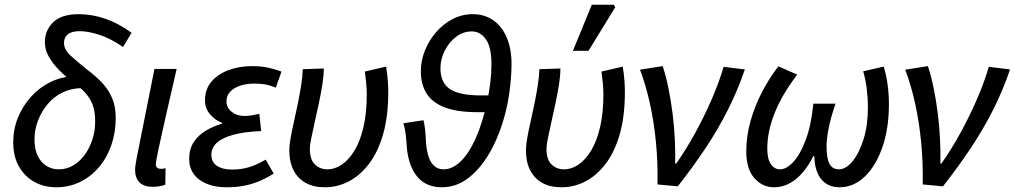

<svg xmlns="http://www.w3.org/2000/svg" viewBox="-20 -781 4297 813"><path d="M219 12Q167 12 126 -10.5Q85 -33 60.5 -75.5Q36 -118 36 -179Q36 -234 56 -283Q76 -332 111 -371Q146 -410 192.5 -433Q239 -456 292 -458L325 -408Q280 -407 243 -388.5Q206 -370 180 -338Q154 -306 140 -268Q126 -230 126 -191Q126 -131 155 -97.5Q184 -64 230 -64Q261 -64 289 -80Q317 -96 338 -124.5Q359 -153 371 -189.5Q383 -226 383 -267Q383 -310 372 -338Q361 -366 340.5 -388.5Q320 -411 289 -433Q257 -457 230 -484.5Q203 -512 186.5 -541.5Q170 -571 170 -602Q170 -652 205 -686.5Q240 -721 314 -721Q370 -721 426.5 -701.5Q483 -682 537 -642L501 -582Q447 -619 399.5 -634Q352 -649 318 -649Q283 -649 267 -635.5Q251 -622 251 -599Q251 -571 279.5 -545Q308 -519 353 -483Q389 -456 415 -427.5Q441 -399 455.5 -364Q470 -329 470 -281Q470 -220 451.5 -166.5Q433 -113 399 -73Q365 -33 319 -10.5Q273 12 219 12Z M626 10Q589 10 570.5 -9Q552 -28 552 -62Q552 -72 554 -83.5Q556 -95 558 -108L634 -489H728Q703 -380 683 -293Q663 -206 651.5 -151.5Q640 -97 640 -85Q640 -75 646 -70.5Q652 -66 661 -66Q665 -66 670 -66.5Q675 -67 681 -69L680 1Q670 5 656.5 7.5Q643 10 626 10Z M938 12Q892 12 856 -2.5Q820 -17 800.5 -44Q781 -71 781 -108Q781 -150 800.5 -179.5Q820 -209 852 -228Q884 -247 920 -257V-261Q891 -272 869.5 -297Q848 -322 848 -356Q848 -403 875 -435Q902 -467 947.5 -484Q993 -501 1047 -501Q1084 -501 1113 -495Q1142 -489 1172 -478L1148 -410Q1123 -420 1103 -423.5Q1083 -427 1058 -427Q1023 -427 996.5 -418Q970 -409 954.5 -392.5Q939 -376 939 -352Q939 -325 961 -307.5Q983 -290 1015 -290Q1031 -290 1045.5 -292.5Q1060 -295 1078 -299L1086 -226Q1012 -223 965 -209.5Q918 -196 896.5 -175Q875 -154 875 -125Q875 -95 898.5 -79Q922 -63 962 -63Q988 -63 1009.5 -67Q1031 -71 1054.5 -80Q1078 -89 1105 -105L1139 -46Q1104 -24 1072 -11.5Q1040 1 1008 6.5Q976 12 938 12Z M1356 12Q1307 12 1273.5 -7Q1240 -26 1222.5 -61Q1205 -96 1205 -144Q1205 -165 1210.5 -196.5Q1216 -228 1224.5 -265Q1233 -302 1241 -341.5Q1249 -381 1255 -418.5Q1261 -456 1262 -488L1351 -491Q1351 -461 1345 -423Q1339 -385 1330 -343Q1321 -301 1312.5 -263Q1304 -225 1298 -195.5Q1292 -166 1292 -152Q1292 -105 1313.5 -84.5Q1335 -64 1366 -64Q1398 -64 1427.5 -84Q1457 -104 1481 -143.5Q1505 -183 1519 -242.5Q1533 -302 1533 -381Q1533 -403 1530.5 -430Q1528 -457 1525 -478L1615 -499Q1620 -468 1622 -440.5Q1624 -413 1624 -391Q1624 -289 1602.5 -213.5Q1581 -138 1543 -88Q1505 -38 1457 -13Q1409 12 1356 12Z M1852 12Q1785 12 1748 -31.5Q1711 -75 1703 -153Q1701 -187 1697.5 -214.5Q1694 -242 1688 -259L1773 -272Q1777 -259 1780 -232.5Q1783 -206 1784 -174Q1789 -118 1807.5 -91Q1826 -64 1859 -64Q1895 -64 1929.5 -96.5Q1964 -129 1993 -192.5Q2022 -256 2042 -347Q2051 -389 2056 -430Q2061 -471 2061 -509Q2061 -581 2037.5 -614.5Q2014 -648 1978 -648Q1941 -648 1911 -625Q1881 -602 1863 -566Q1845 -530 1845 -492Q1845 -431 1885 -404Q1925 -377 2016 -377H2064L2054 -306H2002Q1915 -306 1862.5 -326.5Q1810 -347 1786 -385.5Q1762 -424 1762 -479Q1762 -524 1779 -566.5Q1796 -609 1826 -644Q1856 -679 1896 -700Q1936 -721 1982 -721Q2032 -721 2069 -695Q2106 -669 2126 -621.5Q2146 -574 2146 -510Q2146 -482 2143.5 -450Q2141 -418 2136.5 -386.5Q2132 -355 2126 -328Q2104 -230 2064 -153.5Q2024 -77 1970 -32.5Q1916 12 1852 12Z M2358 12Q2309 12 2275.5 -7Q2242 -26 2224.5 -61Q2207 -96 2207 -144Q2207 -165 2212.5 -196.5Q2218 -228 2226.5 -265Q2235 -302 2243 -341.5Q2251 -381 2257 -418.5Q2263 -456 2264 -488L2353 -491Q2353 -461 2347 -423Q2341 -385 2332 -343Q2323 -301 2314.5 -263Q2306 -225 2300 -195.5Q2294 -166 2294 -152Q2294 -105 2315.5 -84.5Q2337 -64 2368 -64Q2400 -64 2429.5 -84Q2459 -104 2483 -143.5Q2507 -183 2521 -242.5Q2535 -302 2535 -381Q2535 -403 2532.5 -430Q2530 -457 2527 -478L2617 -499Q2622 -468 2624 -440.5Q2626 -413 2626 -391Q2626 -289 2604.5 -213.5Q2583 -138 2545 -88Q2507 -38 2459 -13Q2411 12 2358 12ZM2406 -566 2486 -761H2579L2585 -750L2472 -566Z M2764 0Q2766 -91 2757.5 -179Q2749 -267 2731.5 -345Q2714 -423 2690 -486L2786 -501Q2800 -459 2810.5 -407.5Q2821 -356 2828 -300Q2835 -244 2837.5 -189.5Q2840 -135 2839 -88H2843Q2886 -149 2924 -218.5Q2962 -288 2993 -359Q3024 -430 3044 -498L3134 -487Q3104 -399 3063 -317.5Q3022 -236 2969 -156Q2916 -76 2850 8Z M3257 12Q3209 12 3174.5 -26.5Q3140 -65 3140 -141Q3140 -205 3158 -268.5Q3176 -332 3206.5 -391Q3237 -450 3276 -500L3356 -465Q3294 -385 3261.5 -305.5Q3229 -226 3229 -152Q3229 -108 3244 -86Q3259 -64 3283 -64Q3310 -64 3339 -95Q3368 -126 3391.5 -188Q3415 -250 3424 -342H3518Q3509 -317 3500 -285Q3491 -253 3485.5 -220Q3480 -187 3480 -161Q3480 -110 3492.5 -87Q3505 -64 3532 -64Q3562 -64 3590 -98Q3618 -132 3636.5 -191Q3655 -250 3655 -326Q3655 -366 3650 -406Q3645 -446 3635 -479L3722 -499Q3733 -463 3738.5 -422.5Q3744 -382 3744 -341Q3744 -236 3716 -156.5Q3688 -77 3641 -32.5Q3594 12 3535 12Q3486 12 3458 -21.5Q3430 -55 3428 -120H3424Q3392 -56 3349.5 -22Q3307 12 3257 12Z M3887 0Q3889 -91 3880.5 -179Q3872 -267 3854.5 -345Q3837 -423 3813 -486L3909 -501Q3923 -459 3933.5 -407.5Q3944 -356 3951 -300Q3958 -244 3960.5 -189.5Q3963 -135 3962 -88H3966Q4009 -149 4047 -218.5Q4085 -288 4116 -359Q4147 -430 4167 -498L4257 -487Q4227 -399 4186 -317.5Q4145 -236 4092 -156Q4039 -76 3973 8Z"/></svg>

Font: Source Sans 3 Medium
Style: Italic
Weight: 500
Italic angle: -11°
Designer: Paul D. Hunt
Foundry: Adobe
Version: Version 3.052;hotconv 1.1.0;makeotfexe 2.6.0